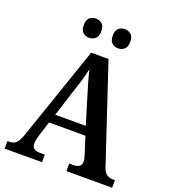

<svg xmlns="http://www.w3.org/2000/svg" viewBox="-161 -1030 1008 1145"><g transform="rotate(20 342.5 -457.5)"><path d="M3 0V-48H16Q42 -48 57.5 -62.5Q73 -77 89 -123L292 -714H402L605 -104Q615 -72 631.5 -60Q648 -48 675 -48H685V0H395V-48H422Q445 -48 458.5 -57.5Q472 -67 472 -88Q472 -99 468.5 -111.5Q465 -124 462 -134L429 -237H198L169 -145Q165 -133 161.5 -117.5Q158 -102 158 -90Q158 -48 209 -48H240V0ZM217 -293H411L355 -477Q343 -516 333 -551Q323 -586 316 -619Q309 -586 300 -553.5Q291 -521 278 -484ZM434 -793Q411 -793 394.5 -807Q378 -821 378 -854Q378 -888 394.5 -901.5Q411 -915 434 -915Q455 -915 472 -901.5Q489 -888 489 -854Q489 -821 472 -807Q455 -793 434 -793ZM249 -793Q227 -793 210.5 -807Q194 -821 194 -854Q194 -888 210.5 -901.5Q227 -915 249 -915Q271 -915 288 -901.5Q305 -888 305 -854Q305 -821 288 -807Q271 -793 249 -793Z"/></g></svg>

Font: Noto Serif Lao SemiCondensed SemiBold
Style: Regular
Weight: 600
Width: 4
Designer: Monotype Design Team
Foundry: Monotype Imaging Inc.
Version: Version 2.003; ttfautohint (v1.8.4.7-5d5b)